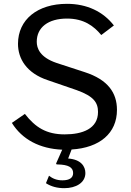

<svg xmlns="http://www.w3.org/2000/svg" viewBox="-20 -772 685 1003"><path d="M591 -198C591 -288 543 -356 423 -395L276 -443C187 -473 172 -521 172 -554C172 -629 232 -675 330 -675C418 -675 470 -636 509 -589L575 -639C519 -711 435 -752 330 -752C176 -752 74 -670 74 -543C74 -466 118 -390 230 -353L381 -301C470 -269 492 -236 492 -187C492 -99 410 -70 318 -70C223 -70 165 -106 110 -177L42 -130C96 -43 188 5 305 10L274 80C272 85 274 87 280 87C337 88 362 102 362 132C362 157 343 170 306 170C275 170 254 160 236 146L220 185C248 203 280 211 316 211C376 211 426 183 426 132C426 98 404 61 336 56L354 9C501 0 591 -76 591 -198Z"/></svg>

Font: 18Franklin
Style: Regular
Weight: 400
Designer: Pablo Impallari, Rodrigo Fuenzalida (Modified by Dan O. Williams)
Version: Version 0.025;PS 000.025;hotconv 1.0.88;makeotf.lib2.5.64775